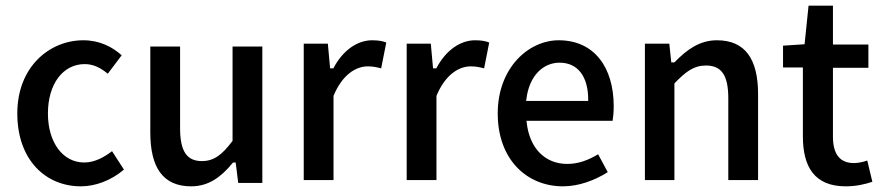

<svg xmlns="http://www.w3.org/2000/svg" viewBox="-20 -645 3112 677"><path d="M265 12C316 12 371 -8 417 -47L375 -112C349 -92 315 -72 277 -72C202 -72 149 -142 149 -245C149 -349 202 -419 279 -419C309 -419 335 -406 360 -385L409 -450C377 -479 332 -503 274 -503C154 -503 41 -409 41 -245C41 -81 141 12 265 12Z M654 12C715 12 759 -20 800 -70L802 -72H811L820 0H905V-481H800V-148L799 -147C763 -99 734 -77 692 -77C639 -77 615 -111 615 -193V-481H510V-178C510 -55 554 12 654 12Z M1156 -10V-306V-307C1187 -382 1235 -411 1277 -411C1296 -411 1308 -408 1324 -404L1342 -495C1330 -500 1315 -503 1292 -503C1242 -503 1191 -470 1157 -407L1156 -404H1144L1136 -491H1051V-10Z M1519 -10V-306V-307C1550 -382 1598 -411 1640 -411C1659 -411 1671 -408 1687 -404L1705 -495C1693 -500 1678 -503 1655 -503C1605 -503 1554 -470 1520 -407L1519 -404H1507L1499 -491H1414V-10Z M1965 12C2021 12 2077 -9 2123 -38L2089 -101C2054 -80 2019 -67 1980 -67C1903 -67 1847 -121 1837 -214L1836 -219H2140C2142 -230 2144 -250 2144 -270C2144 -408 2075 -503 1950 -503C1844 -503 1735 -406 1735 -245C1735 -82 1838 12 1965 12ZM1836 -295C1846 -379 1896 -424 1953 -424C2019 -424 2054 -373 2054 -294V-289H1835Z M2358 -10V-350L2359 -352C2398 -392 2426 -414 2469 -414C2524 -414 2548 -380 2548 -298V-10H2653V-313C2653 -436 2608 -503 2508 -503C2446 -503 2401 -469 2359 -426L2357 -425H2347L2340 -491H2254V-10Z M2962 12C2998 12 3029 5 3056 -4L3038 -79C3024 -74 3007 -70 2991 -70C2941 -70 2917 -102 2917 -163V-406H3042V-488H2917V-625H2831L2817 -489L2741 -484V-407H2811V-164C2811 -58 2851 12 2962 12Z"/></svg>

Font: Falling Sky
Style: Light
Weight: 400
Designer: Paul D. Hunt
Foundry: Adobe Systems Incorporated
Version: Version 1.02